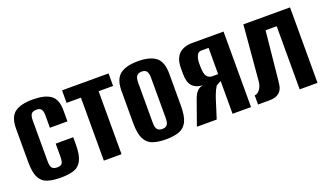

<svg xmlns="http://www.w3.org/2000/svg" viewBox="-56 -840 2015 1183"><g transform="rotate(-20 951.5 -248.0)"><path d="M187 8Q136 8 100.5 -3Q65 -14 47 -48.5Q29 -83 29 -152V-370Q29 -446 68 -475Q107 -504 186 -504Q264 -504 303 -476.5Q342 -449 342 -377V-304H227V-383Q227 -412 218.5 -424.5Q210 -437 186 -437Q162 -437 152.5 -424.5Q143 -412 143 -383V-115Q143 -84 152.5 -71.5Q162 -59 187 -59Q210 -59 218.5 -71Q227 -83 227 -115V-200H342V-152Q342 -84 324 -49Q306 -14 271.5 -3Q237 8 187 8Z M470 0V-413H376V-495H681V-413H586V0Z M876 8Q826 8 790.5 -4Q755 -16 737 -51.5Q719 -87 719 -156V-366Q719 -443 758 -473.5Q797 -504 876 -504Q955 -504 993.5 -473.5Q1032 -443 1032 -366V-156Q1032 -87 1014.5 -52Q997 -17 962 -4.5Q927 8 876 8ZM876 -60Q898 -60 908 -72.5Q918 -85 918 -118V-378Q918 -409 908.5 -422.5Q899 -436 876 -436Q854 -436 843.5 -423Q833 -410 833 -378V-118Q833 -85 843.5 -72.5Q854 -60 876 -60Z M1080 0 1138 -163Q1151 -197 1166.5 -211Q1182 -225 1202 -227Q1156 -231 1133.5 -256Q1111 -281 1111 -337V-372Q1111 -434 1141.5 -464.5Q1172 -495 1231 -495H1435V0H1314V-215L1282 -197Q1268 -175 1257.5 -147Q1247 -119 1237 -85L1210 0ZM1276 -260H1314V-432H1264Q1246 -432 1236.5 -411.5Q1227 -391 1227 -364V-343Q1227 -295 1240 -277.5Q1253 -260 1276 -260Z M1481 0V-60Q1500 -60 1516 -82Q1532 -104 1534 -136L1565 -495H1871V0H1754V-414H1681L1650 -106Q1648 -90 1646 -71.5Q1644 -53 1635 -37Q1626 -21 1607.5 -10.5Q1589 0 1554 0Z"/></g></svg>

Font: Alumni Sans
Style: Bold
Weight: 700
Designer: Robert E. Leuschke
Foundry: Robert E. Leuschke
Version: Version 1.018